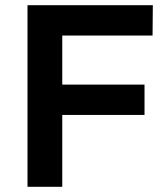

<svg xmlns="http://www.w3.org/2000/svg" viewBox="-20 -720 623 740"><path d="M86 -700H569L568 -583H220V-394H537V-277H220V0H86Z"/></svg>

Font: Montserrat arm Medium
Style: Regular
Weight: 500
Designer: Julieta Ulanovsky
Foundry: Julieta Ulanovsky
Version: Version 6.000;PS 006.000;hotconv 1.0.88;makeotf.lib2.5.64775